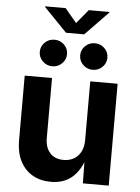

<svg xmlns="http://www.w3.org/2000/svg" viewBox="-61 -971 745 1025"><g transform="rotate(5 311.5 -458.5)"><path d="M250.3 6.8Q193.8 6.8 151.4 -17.8Q109 -42.5 85.7 -88.7Q62.4 -134.9 62.4 -198.7V-545.9H208.8V-224.2Q208.8 -173.3 235.2 -144.4Q261.5 -115.5 307.8 -115.5Q339 -115.5 362.7 -129Q386.5 -142.6 400.1 -168.3Q413.7 -194 413.7 -229.8V-545.9H560.3V0H421.8L419.7 -136.3H428.3Q406.6 -67.5 362.6 -30.3Q318.6 6.8 250.3 6.8ZM420.9 -608.4Q390.7 -608.4 369.2 -629.4Q347.8 -650.3 347.8 -679.7Q347.8 -709.2 369.2 -730Q390.7 -750.8 420.9 -750.8Q451.2 -750.8 472.5 -730Q493.8 -709.2 493.8 -679.7Q493.8 -650.2 472.5 -629.3Q451.2 -608.4 420.9 -608.4ZM204.6 -608.4Q174.3 -608.4 152.8 -629.4Q131.4 -650.3 131.4 -679.7Q131.4 -709.2 152.8 -730Q174.3 -750.8 204.6 -750.8Q234.8 -750.8 256.1 -730Q277.5 -709.2 277.5 -679.7Q277.5 -650.2 256.1 -629.3Q234.8 -608.4 204.6 -608.4ZM248.6 -923.9 311 -849.5 372.6 -923.9H483V-920.5L359.6 -793.1H262.1L138.7 -920.5V-923.9Z"/></g></svg>

Font: Inter Variable LoSnoCo
Style: Regular
Weight: 400
Designer: Rasmus Andersson
Foundry: rsms
Version: Version 4.000;git-a52131595; featfreeze: case,dlig,ss01,ss02